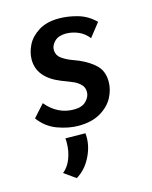

<svg xmlns="http://www.w3.org/2000/svg" viewBox="-100 -495 609 771"><g transform="rotate(-15 204.5 -109.0)"><path d="M23 -65 69 -116Q116 -59 184 -59Q218 -59 235 -76.5Q252 -94 252 -114Q252 -133 240 -145Q228 -157 214 -163.5Q200 -170 163 -184Q71 -221 71 -296Q71 -326 86 -356Q101 -386 134.5 -407Q168 -428 219 -428Q257 -428 297 -416.5Q337 -405 368 -374L324 -318Q306 -341 281 -351.5Q256 -362 230 -362Q200 -362 183.5 -346Q167 -330 167 -310Q168 -288 185 -275.5Q202 -263 224 -254.5Q246 -246 254 -243Q299 -223 323 -198Q347 -173 347 -131Q347 -98 330 -66Q313 -34 276.5 -12.5Q240 9 185 9Q144 9 98.5 -7.5Q53 -24 23 -65ZM75 176Q97 159 109 128Q121 97 121 62Q121 50 120 44L203 45Q204 50 204 62Q204 104 182 146Q160 188 123 210Z"/></g></svg>

Font: Josefin Sans
Style: Italic
Weight: 400
Italic angle: -7°
Designer: Santiago Orozco
Foundry: Typemade
Version: Version 2.000